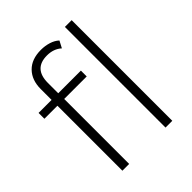

<svg xmlns="http://www.w3.org/2000/svg" viewBox="-206 -873 1001 1001"><g transform="rotate(-45 294.5 -373.0)"><path d="M261 -746Q291 -746 318.5 -737.5Q346 -729 364 -712L344 -674Q312 -703 263 -703Q165 -703 165 -598V-522H332V-479H166V0H116V-479H20V-522H116V-602Q116 -668 154 -707Q192 -746 261 -746ZM434 -742H484V0H434Z"/></g></svg>

Font: Goldbeck Next Light
Style: Regular
Weight: 300
Designer: Julieta Ulanovsky
Foundry: Julieta Ulanovsky
Version: Version 7.200